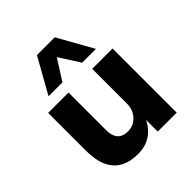

<svg xmlns="http://www.w3.org/2000/svg" viewBox="-210 -905 1054 1054"><g transform="rotate(-45 317.0 -377.5)"><path d="M256 11Q194 11 151.5 -12.5Q109 -36 87.5 -84Q66 -132 66 -204V-498H224V-206Q224 -178 232.5 -157.5Q241 -137 259 -126.5Q277 -116 304 -116Q334 -116 357 -130.5Q380 -145 394 -170Q408 -195 408 -226V-498H566V0H419V-99H423Q399 -46 357 -17.5Q315 11 256 11ZM132 -561 247 -766H385L500 -561H393L316 -681L240 -561Z"/></g></svg>

Font: Nunito Sans 9pt ExtraBold
Style: Regular
Weight: 800
Version: Version 3.101;gftools[0.9.27]